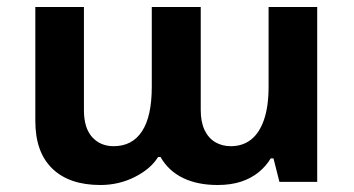

<svg xmlns="http://www.w3.org/2000/svg" viewBox="-20 -520 1013 549"><path d="M267 9Q178 9 129.5 -38Q81 -85 81 -174V-500H220V-205Q220 -154 243.5 -128Q267 -102 305 -102Q358 -102 386 -144.5Q414 -187 414 -272V-500H554V-205Q554 -171 565 -148Q576 -125 595.5 -113.5Q615 -102 640 -102Q674 -102 698 -121Q722 -140 735 -178Q748 -216 748 -272V-500H887V0H779L762 -67H754Q741 -45 719.5 -27.5Q698 -10 669 -0.5Q640 9 602 9Q545 9 503.5 -11Q462 -31 439 -71H432Q411 -37 365.5 -14Q320 9 267 9Z"/></svg>

Font: Noto Sans Armenian
Style: Regular
Weight: 400
Designer: Monotype Design Team
Foundry: Monotype Imaging Inc.
Version: Version 2.007